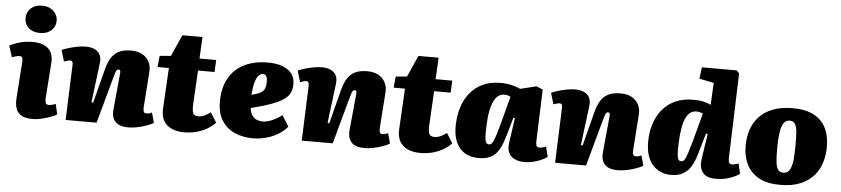

<svg xmlns="http://www.w3.org/2000/svg" viewBox="-52 -1072 5978 1365"><g transform="rotate(5 2937.0 -389.0)"><path d="M96 -386Q98 -404 92.5 -414Q87 -424 75 -424Q63 -424 49.5 -420.5Q36 -417 19 -411L-6 -492Q14 -504 58.5 -518Q103 -532 160 -532Q204 -532 237.5 -518Q271 -504 288.5 -473Q306 -442 302 -390L284 -140Q283 -120 288 -108Q293 -96 309 -96Q323 -96 336 -99.5Q349 -103 359 -107L376 -34Q361 -24 331 -13Q301 -2 267 6Q233 14 205 14Q156 14 127 -1Q98 -16 86 -47.5Q74 -79 78 -130ZM92 -697Q92 -739 122 -767Q152 -795 202 -795Q236 -795 260.5 -782Q285 -769 299.5 -747Q314 -725 314 -697Q314 -655 283.5 -627.5Q253 -600 204 -600Q152 -600 122 -627Q92 -654 92 -697Z M1066 -34Q1051 -24 1020 -12.5Q989 -1 953 6.5Q917 14 888 14Q823 14 794.5 -16.5Q766 -47 771 -102L796 -363Q798 -378 794 -384Q790 -390 783 -390Q775 -390 770.5 -384.5Q766 -379 760.5 -363.5Q755 -348 746 -313L660 0H439L454 -394Q455 -409 450 -416.5Q445 -424 435 -424Q427 -424 416.5 -421Q406 -418 391 -413L367 -493Q378 -499 406 -508Q434 -517 469.5 -524.5Q505 -532 539 -532Q592 -532 622.5 -504.5Q653 -477 646 -422L611 -142L623 -139L686 -383Q698 -430 717.5 -463Q737 -496 771 -514Q805 -532 861 -532Q908 -532 940.5 -514Q973 -496 989.5 -463.5Q1006 -431 1002 -388L984 -139Q983 -117 987.5 -106.5Q992 -96 1008 -96Q1019 -96 1029 -99.5Q1039 -103 1046 -106Z M1065 -512 1145 -519 1213 -672H1357L1349 -518H1468L1464 -432H1346L1332 -181Q1331 -149 1338 -128.5Q1345 -108 1376 -108Q1398 -108 1419 -117.5Q1440 -127 1463 -144L1507 -74Q1485 -50 1452 -30Q1419 -10 1377 2Q1335 14 1287 14Q1205 14 1161.5 -25.5Q1118 -65 1122 -141L1138 -432H1057Z M1838 -532Q1926 -532 1978 -496.5Q2030 -461 2030 -395Q2030 -367 2021.5 -342.5Q2013 -318 1990.5 -297.5Q1968 -277 1927.5 -258.5Q1887 -240 1823 -221L1742 -199Q1747 -164 1761 -145Q1775 -126 1795 -118.5Q1815 -111 1835 -111Q1858 -111 1881.5 -119Q1905 -127 1928.5 -140Q1952 -153 1972 -168L2021 -90Q1995 -61 1964 -40.5Q1933 -20 1899.5 -8Q1866 4 1834.5 9Q1803 14 1777 14Q1702 14 1644 -12.5Q1586 -39 1553 -92Q1520 -145 1520 -225Q1520 -325 1559 -393.5Q1598 -462 1669 -497Q1740 -532 1838 -532ZM1840 -397Q1840 -417 1835.5 -428Q1831 -439 1824.5 -443.5Q1818 -448 1809 -448Q1792 -448 1778 -433.5Q1764 -419 1754 -385.5Q1744 -352 1739 -293L1771 -302Q1793 -309 1808.5 -318.5Q1824 -328 1832 -346.5Q1840 -365 1840 -397Z M2751 -34Q2736 -24 2705 -12.5Q2674 -1 2638 6.5Q2602 14 2573 14Q2508 14 2479.5 -16.5Q2451 -47 2456 -102L2481 -363Q2483 -378 2479 -384Q2475 -390 2468 -390Q2460 -390 2455.5 -384.5Q2451 -379 2445.5 -363.5Q2440 -348 2431 -313L2345 0H2124L2139 -394Q2140 -409 2135 -416.5Q2130 -424 2120 -424Q2112 -424 2101.5 -421Q2091 -418 2076 -413L2052 -493Q2063 -499 2091 -508Q2119 -517 2154.5 -524.5Q2190 -532 2224 -532Q2277 -532 2307.5 -504.5Q2338 -477 2331 -422L2296 -142L2308 -139L2371 -383Q2383 -430 2402.5 -463Q2422 -496 2456 -514Q2490 -532 2546 -532Q2593 -532 2625.5 -514Q2658 -496 2674.5 -463.5Q2691 -431 2687 -388L2669 -139Q2668 -117 2672.5 -106.5Q2677 -96 2693 -96Q2704 -96 2714 -99.5Q2724 -103 2731 -106Z M2750 -512 2830 -519 2898 -672H3042L3034 -518H3153L3149 -432H3031L3017 -181Q3016 -149 3023 -128.5Q3030 -108 3061 -108Q3083 -108 3104 -117.5Q3125 -127 3148 -144L3192 -74Q3170 -50 3137 -30Q3104 -10 3062 2Q3020 14 2972 14Q2890 14 2846.5 -25.5Q2803 -65 2807 -141L2823 -432H2742Z M3786 -142Q3785 -122 3789.5 -110Q3794 -98 3813 -98Q3825 -98 3838 -102Q3851 -106 3858 -109L3876 -37Q3863 -27 3837 -14.5Q3811 -2 3778.5 6Q3746 14 3713 14Q3676 14 3646.5 1Q3617 -12 3602.5 -40Q3588 -68 3594 -112L3620 -292L3609 -294L3579 -189Q3568 -149 3555 -112.5Q3542 -76 3522.5 -47.5Q3503 -19 3470 -2.5Q3437 14 3387 14Q3326 14 3286 -12Q3246 -38 3225.5 -84Q3205 -130 3205 -192Q3205 -267 3224 -329Q3243 -391 3279.5 -436Q3316 -481 3370 -506.5Q3424 -532 3495 -532Q3546 -532 3583 -521.5Q3620 -511 3639 -502L3753 -530L3799 -511ZM3453 -89Q3462 -89 3468.5 -95Q3475 -101 3483 -117Q3491 -133 3501 -166Q3511 -199 3526 -253L3575 -440Q3570 -443 3558.5 -447Q3547 -451 3532 -451Q3498 -451 3476.5 -427Q3455 -403 3443 -362.5Q3431 -322 3426.5 -271.5Q3422 -221 3422 -168Q3422 -134 3425.5 -117Q3429 -100 3437 -94.5Q3445 -89 3453 -89Z M4559 -34Q4544 -24 4513 -12.5Q4482 -1 4446 6.5Q4410 14 4381 14Q4316 14 4287.5 -16.5Q4259 -47 4264 -102L4289 -363Q4291 -378 4287 -384Q4283 -390 4276 -390Q4268 -390 4263.5 -384.5Q4259 -379 4253.5 -363.5Q4248 -348 4239 -313L4153 0H3932L3947 -394Q3948 -409 3943 -416.5Q3938 -424 3928 -424Q3920 -424 3909.5 -421Q3899 -418 3884 -413L3860 -493Q3871 -499 3899 -508Q3927 -517 3962.5 -524.5Q3998 -532 4032 -532Q4085 -532 4115.5 -504.5Q4146 -477 4139 -422L4104 -142L4116 -139L4179 -383Q4191 -430 4210.5 -463Q4230 -496 4264 -514Q4298 -532 4354 -532Q4401 -532 4433.5 -514Q4466 -496 4482.5 -463.5Q4499 -431 4495 -388L4477 -139Q4476 -117 4480.5 -106.5Q4485 -96 4501 -96Q4512 -96 4522 -99.5Q4532 -103 4539 -106Z M5160 -144Q5159 -123 5163.5 -110.5Q5168 -98 5185 -98Q5195 -98 5209 -101.5Q5223 -105 5232 -109L5249 -37Q5239 -28 5214.5 -16Q5190 -4 5156 5Q5122 14 5081 14Q5011 14 4985 -22.5Q4959 -59 4967 -114L4995 -298L4983 -301L4949 -184Q4939 -147 4926 -111.5Q4913 -76 4893 -48Q4873 -20 4841 -3Q4809 14 4759 14Q4722 14 4689 0.5Q4656 -13 4631 -39.5Q4606 -66 4592 -107.5Q4578 -149 4578 -206Q4578 -274 4597 -333.5Q4616 -393 4652.5 -437.5Q4689 -482 4744 -507Q4799 -532 4871 -532Q4919 -532 4949 -524Q4979 -516 4998 -507L5006 -664L4902 -685L4913 -767H5160L5180 -747ZM4823 -89Q4832 -89 4839 -93.5Q4846 -98 4853 -112Q4860 -126 4869.5 -156.5Q4879 -187 4894 -238L4948 -440Q4941 -443 4933.5 -445.5Q4926 -448 4918.5 -449.5Q4911 -451 4902 -451Q4869 -451 4847.5 -428Q4826 -405 4814.5 -364Q4803 -323 4798.5 -271Q4794 -219 4794 -162Q4794 -132 4799 -110.5Q4804 -89 4823 -89Z M5539 17Q5446 17 5387 -15.5Q5328 -48 5299.5 -105.5Q5271 -163 5271 -238Q5271 -298 5288 -351.5Q5305 -405 5342.5 -446Q5380 -487 5439.5 -510.5Q5499 -534 5583 -534Q5672 -534 5730.5 -504Q5789 -474 5818 -417.5Q5847 -361 5847 -281Q5847 -224 5831 -170.5Q5815 -117 5779 -75Q5743 -33 5684 -8Q5625 17 5539 17ZM5552 -71Q5587 -71 5602 -101.5Q5617 -132 5620.5 -180Q5624 -228 5624 -282Q5624 -329 5621.5 -365.5Q5619 -402 5607 -423Q5595 -444 5568 -444Q5552 -444 5538.5 -435Q5525 -426 5515.5 -403Q5506 -380 5501 -339Q5496 -298 5496 -233Q5496 -182 5499.5 -146Q5503 -110 5515 -90.5Q5527 -71 5552 -71Z"/></g></svg>

Font: Literata 18pt Black
Style: Italic
Weight: 900
Italic angle: -2°
Designer: Latin by Veronika Burian and Jose Scaglione. Greek by Irene Vlachou. Cyrillic by Vera Evstafieva
Foundry: TypeTogether
Version: Version 3.103;gftools[0.9.29]